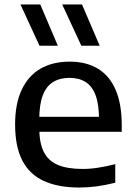

<svg xmlns="http://www.w3.org/2000/svg" viewBox="-20 -828 604 858"><path d="M334.5 10Q239.5 10 175.5 -19.5Q111.5 -49 79.5 -111.2Q47.5 -173.5 47.5 -271.5Q47.5 -364 76.8 -426.5Q106 -489 160.5 -520.8Q215 -552.5 292 -552.5Q366.5 -552.5 418.5 -520.5Q470.5 -488.5 497.2 -425.5Q524 -362.5 524 -268.5V-239H100V-306H445L422.5 -294Q422.5 -360.5 407.5 -401.5Q392.5 -442.5 363 -461.2Q333.5 -480 290.5 -480Q247.5 -480 217.2 -461.5Q187 -443 171.2 -402Q155.5 -361 155.5 -294.5V-256Q155.5 -189.5 175.5 -149.5Q195.5 -109.5 238.2 -91.2Q281 -73 349.5 -73Q383 -73 419.8 -78.8Q456.5 -84.5 495 -94.5V-11.5Q451.5 -0.5 412.2 4.8Q373 10 334.5 10ZM343.5 -623.5 258 -808H346.5L425.5 -623.5ZM156.5 -623.5 71.5 -808H160L238.5 -623.5Z"/></svg>

Font: Encode Sans SemiExpanded Medium
Style: Regular
Weight: 500
Width: 6
Designer: Multiple Designers
Foundry: Impallari Type
Version: Version 3.002